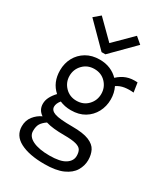

<svg xmlns="http://www.w3.org/2000/svg" viewBox="-209 -783 918 1049"><g transform="rotate(30 250.0 -258.0)"><path d="M226 -155Q187 -155 155 -169Q137 -147 137 -127Q137 -103 167 -92.5Q197 -82 277 -82Q347 -82 383 -67Q419 -52 432 -26Q445 0 445 34Q445 69 426 101Q407 133 363.5 152.5Q320 172 247 172Q151 172 94.5 142.5Q38 113 38 54Q38 17 59 -9.5Q80 -36 109 -49Q76 -71 76 -110Q76 -132 87 -153Q98 -174 117 -194Q66 -239 66 -315Q66 -359 85.5 -395Q105 -431 141 -452.5Q177 -474 226 -474Q263 -474 292.5 -461.5Q322 -449 343 -427Q369 -451 398 -461.5Q427 -472 466 -469L475 -410Q445 -413 418.5 -409Q392 -405 369 -390Q386 -356 386 -315Q386 -271 366.5 -234.5Q347 -198 311.5 -176.5Q276 -155 226 -155ZM226 -215Q270 -215 298 -244.5Q326 -274 326 -315Q326 -356 298 -385.5Q270 -415 226 -415Q183 -415 154.5 -385.5Q126 -356 126 -315Q126 -274 154.5 -244.5Q183 -215 226 -215ZM104 46Q104 80 142.5 99Q181 118 248 118Q316 118 347.5 97.5Q379 77 379 45Q379 23 371 9Q363 -5 338 -12Q313 -19 262 -19Q227 -19 198.5 -22Q170 -25 147 -32Q124 -16 114 0.5Q104 17 104 46ZM114 -688 225 -578 336 -688 376 -654 237 -514H213L74 -654Z"/></g></svg>

Font: Ligconsolata
Style: Regular
Weight: 400
Monospace: yes
Designer: Raph Levien, Cyreal, Brenton Simpson
Foundry: Raph Levien, Cyreal, Google
Version: Version 3.001; ttfautohint (v1.8.2.53-6de2)